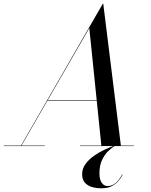

<svg xmlns="http://www.w3.org/2000/svg" viewBox="-65 -785 810 1032"><path d="M46.5 0 487.5 -765H490L585 0H480L415 -634L49 0ZM-45 0V-2.5H175V0ZM365 0V-2.5H655V0ZM188.5 -243.5V-246.5H515V-243.5ZM479.5 227Q454 227 430.5 220.5Q407 214 391.8 197.5Q376.5 181 376.5 151Q376.5 121 394.8 96.2Q413 71.5 440.8 52Q468.5 32.5 498 19Q527.5 5.5 550.5 -2L551.5 0Q536 8.5 516.8 27Q497.5 45.5 483.5 75Q469.5 104.5 469.5 145.5Q469.5 180.5 482 197.8Q494.5 215 512.5 215Q532.5 215 548 205Q563.5 195 574.2 180.2Q585 165.5 592 152.5L594.5 154Q587 168 573.8 185Q560.5 202 537.8 214.5Q515 227 479.5 227Z"/></svg>

Font: Bodoni Moda 72pt
Style: Italic
Weight: 400
Italic angle: -13°
Designer: Owen Earl
Foundry: indestructible type
Version: Version 2.005